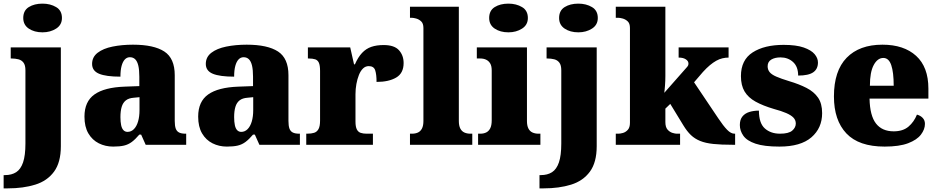

<svg xmlns="http://www.w3.org/2000/svg" viewBox="-46 -797 5168 1057"><path d="M-26 240V167H-19Q18 167 43 151Q68 135 81 97Q94 59 94 -7V-410Q94 -438 83.5 -452Q73 -466 55.5 -470.5Q38 -475 17 -475H13V-536H289V8Q289 97 251.5 148Q214 199 148 219.5Q82 240 -3 240ZM188 -619Q143 -619 112.5 -639.5Q82 -660 82 -698Q82 -739 112.5 -758Q143 -777 188 -777Q231 -777 263 -758Q295 -739 295 -698Q295 -660 263 -639.5Q231 -619 188 -619Z M577 10Q534 10 498 -8Q462 -26 440.5 -62.5Q419 -99 419 -155Q419 -238 474 -277Q529 -316 640 -320L721 -323V-375Q721 -412 715.5 -435.5Q710 -459 698.5 -470.5Q687 -482 669 -482Q653 -482 641.5 -470Q630 -458 623.5 -434.5Q617 -411 617 -375Q538 -375 499.5 -391Q461 -407 461 -445Q461 -483 491.5 -506.5Q522 -530 573.5 -540.5Q625 -551 686 -551Q801 -551 858.5 -513.5Q916 -476 916 -383V-131Q916 -104 921.5 -89Q927 -74 940 -67.5Q953 -61 975 -61H979V0H756L731 -56H721Q699 -30 679.5 -15.5Q660 -1 636.5 4.5Q613 10 577 10ZM656 -71Q676 -71 691 -86Q706 -101 714 -128Q722 -155 722 -191V-262L691 -259Q663 -257 647 -244.5Q631 -232 624 -209Q617 -186 617 -152Q617 -126 621 -107.5Q625 -89 634 -80Q643 -71 656 -71Z M1203 10Q1160 10 1124 -8Q1088 -26 1066.5 -62.5Q1045 -99 1045 -155Q1045 -238 1100 -277Q1155 -316 1266 -320L1347 -323V-375Q1347 -412 1341.5 -435.5Q1336 -459 1324.5 -470.5Q1313 -482 1295 -482Q1279 -482 1267.5 -470Q1256 -458 1249.5 -434.5Q1243 -411 1243 -375Q1164 -375 1125.5 -391Q1087 -407 1087 -445Q1087 -483 1117.5 -506.5Q1148 -530 1199.5 -540.5Q1251 -551 1312 -551Q1427 -551 1484.5 -513.5Q1542 -476 1542 -383V-131Q1542 -104 1547.5 -89Q1553 -74 1566 -67.5Q1579 -61 1601 -61H1605V0H1382L1357 -56H1347Q1325 -30 1305.5 -15.5Q1286 -1 1262.5 4.5Q1239 10 1203 10ZM1282 -71Q1302 -71 1317 -86Q1332 -101 1340 -128Q1348 -155 1348 -191V-262L1317 -259Q1289 -257 1273 -244.5Q1257 -232 1250 -209Q1243 -186 1243 -152Q1243 -126 1247 -107.5Q1251 -89 1260 -80Q1269 -71 1282 -71Z M1640 0V-61H1645Q1668 -61 1683.5 -66Q1699 -71 1707.5 -86.5Q1716 -102 1716 -133V-407Q1716 -437 1709.5 -451.5Q1703 -466 1689 -470.5Q1675 -475 1653 -475H1649V-536H1882L1903 -443H1908Q1925 -482 1947 -505.5Q1969 -529 1998 -539Q2027 -549 2066 -549Q2125 -549 2150.5 -520.5Q2176 -492 2176 -450Q2176 -394 2135 -370Q2094 -346 2027 -346Q2027 -387 2019.5 -410Q2012 -433 1984 -433Q1966 -433 1952.5 -420Q1939 -407 1930 -384.5Q1921 -362 1916 -334.5Q1911 -307 1911 -278V-128Q1911 -99 1918.5 -84.5Q1926 -70 1940 -65.5Q1954 -61 1972 -61H2007V0Z M2211 0V-61H2222Q2241 -61 2255 -67.5Q2269 -74 2277 -89.5Q2285 -105 2285 -131V-643Q2285 -668 2272.5 -679.5Q2260 -691 2245 -695Q2230 -699 2222 -699H2211V-760H2480V-131Q2480 -105 2488 -89.5Q2496 -74 2510.5 -67.5Q2525 -61 2543 -61H2554V0Z M2586 0V-61H2598Q2617 -61 2631 -68Q2645 -75 2653 -91Q2661 -107 2661 -135V-409Q2661 -434 2652.5 -448Q2644 -462 2630 -468.5Q2616 -475 2598 -475H2579V-536H2855V-131Q2855 -105 2863 -89.5Q2871 -74 2885.5 -67.5Q2900 -61 2918 -61H2929V0ZM2753 -619Q2708 -619 2677.5 -639.5Q2647 -660 2647 -698Q2647 -739 2677.5 -758Q2708 -777 2753 -777Q2796 -777 2828 -758Q2860 -739 2860 -698Q2860 -660 2828 -639.5Q2796 -619 2753 -619Z M2924 240V167H2931Q2968 167 2993 151Q3018 135 3031 97Q3044 59 3044 -7V-410Q3044 -438 3033.5 -452Q3023 -466 3005.5 -470.5Q2988 -475 2967 -475H2963V-536H3239V8Q3239 97 3201.5 148Q3164 199 3098 219.5Q3032 240 2947 240ZM3138 -619Q3093 -619 3062.5 -639.5Q3032 -660 3032 -698Q3032 -739 3062.5 -758Q3093 -777 3138 -777Q3181 -777 3213 -758Q3245 -739 3245 -698Q3245 -660 3213 -639.5Q3181 -619 3138 -619Z M3344 0V-61H3359Q3368 -61 3383 -65Q3398 -69 3410 -82Q3422 -95 3422 -121V-643Q3422 -668 3409.5 -679.5Q3397 -691 3382 -695Q3367 -699 3359 -699H3344V-760H3617V-379Q3617 -366 3616.5 -352.5Q3616 -339 3615 -326.5Q3614 -314 3613 -303.5Q3612 -293 3611 -286L3738 -430Q3741 -434 3742.5 -437.5Q3744 -441 3744 -444Q3744 -447 3744 -448Q3744 -461 3729.5 -470.5Q3715 -480 3690 -480V-536H3965V-480Q3948 -480 3931 -476Q3914 -472 3897 -462.5Q3880 -453 3862 -438Q3844 -423 3824 -401L3775 -344L3908 -146Q3936 -104 3957 -82.5Q3978 -61 3997 -61H4001V0H3987Q3924 0 3881 -4.5Q3838 -9 3808.5 -21Q3779 -33 3757.5 -53.5Q3736 -74 3716 -107L3644 -225L3617 -199V-125Q3617 -97 3629 -83.5Q3641 -70 3656 -65.5Q3671 -61 3679 -61H3698V0Z M4245 10Q4161 10 4113.5 -6Q4066 -22 4046.5 -49.5Q4027 -77 4027 -109Q4027 -138 4041 -155.5Q4055 -173 4079 -180.5Q4103 -188 4132 -188Q4132 -119 4164.5 -90Q4197 -61 4248 -61Q4296 -61 4315.5 -78Q4335 -95 4335 -117Q4335 -136 4322 -149.5Q4309 -163 4282.5 -174.5Q4256 -186 4215 -197Q4154 -215 4113.5 -237.5Q4073 -260 4053 -293.5Q4033 -327 4033 -378Q4033 -467 4097.5 -508.5Q4162 -550 4268 -550Q4337 -550 4378.5 -535.5Q4420 -521 4438.5 -499Q4457 -477 4457 -453Q4457 -417 4431 -399Q4405 -381 4348 -381Q4348 -430 4320 -455.5Q4292 -481 4251 -481Q4220 -481 4200 -469Q4180 -457 4180 -432Q4180 -414 4190.5 -400.5Q4201 -387 4227 -375.5Q4253 -364 4299 -350Q4353 -334 4394 -313Q4435 -292 4457.5 -259.5Q4480 -227 4480 -174Q4480 -92 4421 -41Q4362 10 4245 10Z M4824 10Q4682 10 4613.5 -62.5Q4545 -135 4545 -266Q4545 -407 4615 -479Q4685 -551 4812 -551Q4930 -551 4997.5 -489.5Q5065 -428 5065 -309V-254H4741Q4743 -160 4776.5 -117Q4810 -74 4874 -74Q4925 -74 4955.5 -100Q4986 -126 5002 -166Q5021 -161 5033.5 -148Q5046 -135 5046 -115Q5046 -85 5024 -56Q5002 -27 4953.5 -8.5Q4905 10 4824 10ZM4874 -325Q4874 -399 4860.5 -438.5Q4847 -478 4817 -478Q4785 -478 4764 -439Q4743 -400 4743 -325Z"/></svg>

Font: Noto Serif Gujarati Black
Style: Regular
Weight: 900
Version: Version 2.102